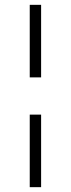

<svg xmlns="http://www.w3.org/2000/svg" viewBox="-20 -603 293 794"><path d="M103 -283V-583H150V-283ZM103 171V-129H150V171Z"/></svg>

Font: Rokkitt Light
Style: Regular
Weight: 300
Version: Version 3.103